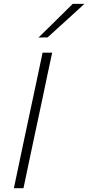

<svg xmlns="http://www.w3.org/2000/svg" viewBox="-20 -990 464 1010"><path d="M53 0Q65.5 -60.5 77.5 -116Q89.5 -171.5 103 -237.5L153 -472Q167.5 -540 179.5 -596.5Q191 -653 204 -713H254.5Q241.5 -653 229.5 -596.5Q217.5 -540 203.5 -472L153.5 -237.5Q139.5 -171.5 127.8 -116Q116 -60.5 103.5 0ZM182.5 -792.5Q229 -838 273 -881.2Q317 -924.5 362.5 -969.5H424Q375.5 -925 327.5 -881.5L230.5 -793.5Z"/></svg>

Font: Heraclito ExtraLight
Style: Italic
Weight: 200
Italic angle: -12°
Designer: Kostas Bartsokas (font) & Cristiano Sobral (main changes)
Foundry: Kostas Bartsokas (font) & Cristiano Sobral (main changes)
Version: Version 1.00;July 8, 2020;FontCreator 13.0.0.2655 64-bit